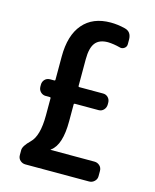

<svg xmlns="http://www.w3.org/2000/svg" viewBox="-112 -817 723 893"><g transform="rotate(15 250.0 -370.0)"><path d="M96.7 0Q82 0 71.3 -9.8Q60.5 -19.5 60.5 -35.2V-59.6Q60.5 -79.1 92.8 -110.4Q129.9 -145.5 129.9 -245.1V-328.1Q129.9 -332 125 -332H105.5Q90.8 -332 80.6 -342.3Q70.3 -352.5 70.3 -368.2V-377Q70.3 -391.6 80.1 -401.9Q89.8 -412.1 105.5 -412.1H125Q129.9 -412.1 129.9 -417V-528.3Q129.9 -630.9 176.8 -685.5Q223.6 -740.2 309.6 -740.2Q343.8 -740.2 378.9 -731.4Q412.1 -723.6 412.1 -684.6V-663.1Q412.1 -650.4 401.4 -643.1Q390.6 -635.7 378.9 -639.6Q348.6 -647.5 321.3 -648.4Q279.3 -648.4 260.3 -624Q241.2 -599.6 241.2 -544.9V-417Q241.2 -412.1 246.1 -412.1H360.4Q375 -412.1 384.8 -401.9Q394.5 -391.6 394.5 -377V-368.2Q394.5 -353.5 384.8 -342.8Q375 -332 360.4 -332H246.1Q241.2 -332 241.2 -328.1V-246.1Q241.2 -132.8 194.3 -98.6Q192.4 -98.6 192.4 -96.7Q192.4 -95.7 193.4 -95.7H403.3Q418 -95.7 428.7 -85.9Q439.5 -76.2 439.5 -60.5V-35.2Q439.5 -20.5 428.7 -10.3Q418 0 403.3 0Z"/></g></svg>

Font: Rounded-L Mgen+ 1m medium
Style: Regular
Weight: 500
Designer: [Source Han Sans]
Ryoko NISHIZUKA  (kana & ideographs); Paul D. Hunt (Latin, Greek & Cyrillic); Wenlong ZHANG  (bopomofo
Version: Version 1.059.20150602